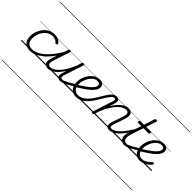

<svg xmlns="http://www.w3.org/2000/svg" viewBox="-67 -2012 3514 3514"><g transform="rotate(45 1690.0 -255.0)"><path d="M246 17Q156 17 109 -35.5Q62 -88 62 -176Q62 -242 84 -303.5Q106 -365 145.5 -413.5Q185 -462 240.5 -490.5Q296 -519 363 -519Q419 -519 460 -498.5Q501 -478 521 -447Q527 -438 525 -431Q523 -424 513 -415Q503 -408 494.5 -408Q486 -408 480 -416Q461 -439 433 -454.5Q405 -470 357 -470Q302 -470 258 -444.5Q214 -419 182.5 -376Q151 -333 134.5 -280.5Q118 -228 118 -175Q118 -132 132.5 -99.5Q147 -67 176.5 -49Q206 -31 252 -31Q262 -31 267 -23.5Q272 -16 271 -6.5Q270 3 263.5 10Q257 17 246 17ZM0 490H523V500H0ZM0 -20H523V0H0ZM0 -505H523V-500H0ZM0 -1010H523V-1000H0Z M242 17Q230 17 224.5 10Q219 3 220 -6.5Q221 -16 228 -23.5Q235 -31 249 -31Q326 -31 404.5 -76.5Q483 -122 560 -208Q637 -294 711 -415Q716 -422 725 -419.5Q734 -417 739 -409.5Q744 -402 738 -393Q663 -262 580.5 -170.5Q498 -79 412.5 -31Q327 17 242 17ZM523 490V500ZM523 -20V0ZM523 -505V-500ZM523 -1010V-1000Z M712 15Q671 15 644.5 -4Q618 -23 612 -63.5Q606 -104 626 -168L734 -494Q739 -506 745 -510.5Q751 -515 765 -515Q781 -515 787 -509Q793 -503 789 -491L680 -162Q666 -121 666 -92Q666 -63 680.5 -48.5Q695 -34 725 -34Q756 -34 794 -53.5Q832 -73 874.5 -115.5Q917 -158 960 -226Q1003 -294 1045 -392L1078 -497Q1083 -509 1089 -513Q1095 -517 1109 -517Q1125 -517 1131.5 -511.5Q1138 -506 1134 -494L1012 -123Q996 -74 1001.5 -52.5Q1007 -31 1040 -31Q1050 -31 1054 -23.5Q1058 -16 1056.5 -7Q1055 2 1047.5 9.5Q1040 17 1026 17Q999 17 981.5 8Q964 -1 955.5 -17.5Q947 -34 947 -57.5Q947 -81 955 -109L986 -206Q951 -145 914 -102.5Q877 -60 841 -34Q805 -8 772 3.5Q739 15 712 15ZM523 490H1194V500H523ZM523 -20H1194V0H523ZM523 -505H1194V-500H523ZM523 -1010H1194V-1000H523Z M1025 17Q1015 17 1010 9.5Q1005 2 1006.5 -7Q1008 -16 1016.5 -23.5Q1025 -31 1040 -31Q1057 -31 1084.5 -41Q1112 -51 1157.5 -75.5Q1203 -100 1272 -144Q1281 -149 1288 -146Q1295 -143 1299 -135Q1303 -127 1301 -118Q1299 -109 1290 -103Q1217 -56 1167 -29.5Q1117 -3 1083.5 7Q1050 17 1025 17ZM1193 490V500ZM1193 -20V0ZM1193 -505V-500ZM1193 -1010V-1000Z M1290 -149Q1361 -192 1415.5 -230Q1470 -268 1507 -301Q1544 -334 1563 -363.5Q1582 -393 1582 -418Q1582 -443 1567.5 -456.5Q1553 -470 1524 -470Q1476 -470 1437 -443Q1398 -416 1370 -373Q1342 -330 1327 -282Q1312 -234 1312 -191Q1312 -153 1321.5 -123Q1331 -93 1348.5 -73Q1366 -53 1390.5 -42Q1415 -31 1445 -31Q1455 -31 1459 -23.5Q1463 -16 1461 -6.5Q1459 3 1452.5 10Q1446 17 1437 17Q1377 17 1337 -10Q1297 -37 1277 -83.5Q1257 -130 1257 -187Q1257 -240 1276 -298.5Q1295 -357 1331 -406.5Q1367 -456 1417.5 -487.5Q1468 -519 1531 -519Q1569 -519 1592.5 -506Q1616 -493 1627 -471.5Q1638 -450 1638 -425Q1638 -389 1617.5 -353Q1597 -317 1556.5 -279Q1516 -241 1454 -198.5Q1392 -156 1308 -106ZM1194 490H1682V500H1194ZM1194 -20H1682V0H1194ZM1194 -505H1682V-500H1194ZM1194 -1010H1682V-1000H1194Z M1437 17Q1425 17 1419.5 10Q1414 3 1415 -6.5Q1416 -16 1423.5 -23.5Q1431 -31 1446 -31Q1479 -31 1514 -44Q1549 -57 1585.5 -86Q1622 -115 1660.5 -162.5Q1699 -210 1738 -277Q1777 -344 1807 -390.5Q1837 -437 1862.5 -465Q1888 -493 1913 -505.5Q1938 -518 1968 -518Q1978 -518 1980.5 -510.5Q1983 -503 1980 -494Q1977 -485 1971 -477.5Q1965 -470 1958 -470Q1941 -470 1925 -460.5Q1909 -451 1889.5 -428Q1870 -405 1843.5 -364.5Q1817 -324 1780 -261Q1745 -200 1711 -154Q1677 -108 1643.5 -75.5Q1610 -43 1576.5 -22Q1543 -1 1508.5 8Q1474 17 1437 17ZM1681 490H1781V500H1681ZM1681 -20H1781V0H1681ZM1681 -505H1781V-500H1681ZM1681 -1010H1781V-1000H1681Z M2298 17Q2271 17 2253.5 7Q2236 -3 2228 -21.5Q2220 -40 2222 -66Q2224 -92 2234 -124L2308 -343Q2322 -384 2321.5 -412Q2321 -440 2306 -454.5Q2291 -469 2260 -469Q2228 -469 2189.5 -450Q2151 -431 2108.5 -389Q2066 -347 2022.5 -280Q1979 -213 1938 -116L1901 -4Q1899 6 1892.5 10.5Q1886 15 1871 15Q1859 15 1851 10Q1843 5 1847 -6L1975 -401Q1986 -436 1982.5 -453Q1979 -470 1958 -470Q1948 -470 1943.5 -477.5Q1939 -485 1940.5 -494Q1942 -503 1949.5 -510.5Q1957 -518 1969 -518Q1993 -518 2008.5 -509.5Q2024 -501 2031 -485.5Q2038 -470 2037.5 -448Q2037 -426 2030 -400L1997 -299Q2033 -360 2069.5 -402Q2106 -444 2141.5 -470Q2177 -496 2210.5 -507.5Q2244 -519 2272 -519Q2314 -519 2341.5 -499.5Q2369 -480 2375 -439Q2381 -398 2360 -334L2288 -122Q2272 -74 2277 -52.5Q2282 -31 2313 -31Q2322 -31 2326 -23.5Q2330 -16 2328.5 -7Q2327 2 2319.5 9.5Q2312 17 2298 17ZM1782 490H2466V500H1782ZM1782 -20H2466V0H1782ZM1782 -505H2466V-500H1782ZM1782 -1010H2466V-1000H1782Z M2298 17Q2288 17 2283 9.5Q2278 2 2279.5 -7Q2281 -16 2289.5 -23.5Q2298 -31 2313 -31Q2342 -31 2377.5 -49Q2413 -67 2454 -106Q2495 -145 2543 -209.5Q2591 -274 2647 -367Q2654 -378 2663 -377Q2672 -376 2676.5 -367.5Q2681 -359 2675 -348Q2615 -244 2564 -174Q2513 -104 2468 -62Q2423 -20 2381 -1.5Q2339 17 2298 17ZM2466 490V500ZM2466 -20V0ZM2466 -505V-500ZM2466 -1010V-1000Z M2687 17Q2645 17 2618.5 -1Q2592 -19 2579 -50.5Q2566 -82 2568.5 -125Q2571 -168 2588 -219L2665 -452H2578Q2567 -452 2564.5 -458.5Q2562 -465 2566 -477Q2570 -489 2576 -494.5Q2582 -500 2592 -500H2681L2749 -709Q2753 -721 2759.5 -725.5Q2766 -730 2780 -730Q2797 -730 2803 -724Q2809 -718 2805 -706L2736 -500H2863Q2874 -500 2876 -494Q2878 -488 2875 -476Q2871 -463 2865 -457.5Q2859 -452 2848 -452H2721L2643 -219Q2627 -168 2624 -132.5Q2621 -97 2630 -74.5Q2639 -52 2657 -41.5Q2675 -31 2698 -31Q2708 -31 2713 -23.5Q2718 -16 2717 -7Q2716 2 2708.5 9.5Q2701 17 2687 17ZM2466 490H2854V500H2466ZM2466 -20H2854V0H2466ZM2466 -505H2854V-500H2466ZM2466 -1010H2854V-1000H2466Z M2685 17Q2675 17 2670 9.5Q2665 2 2666.5 -7Q2668 -16 2676.5 -23.5Q2685 -31 2700 -31Q2717 -31 2744.5 -41Q2772 -51 2817.5 -75.5Q2863 -100 2932 -144Q2941 -149 2948 -146Q2955 -143 2959 -135Q2963 -127 2961 -118Q2959 -109 2950 -103Q2877 -56 2827 -29.5Q2777 -3 2743.5 7Q2710 17 2685 17ZM2853 490V500ZM2853 -20V0ZM2853 -505V-500ZM2853 -1010V-1000Z M3086 17Q3030 17 2992 -10.5Q2954 -38 2935.5 -84.5Q2917 -131 2917 -187Q2917 -240 2936 -298.5Q2955 -357 2991 -406.5Q3027 -456 3077.5 -487.5Q3128 -519 3191 -519Q3229 -519 3252.5 -506Q3276 -493 3287 -471.5Q3298 -450 3298 -425Q3298 -389 3277.5 -353Q3257 -317 3216.5 -279Q3176 -241 3114 -198.5Q3052 -156 2968 -106L2950 -149Q3021 -192 3075.5 -230Q3130 -268 3167 -301Q3204 -334 3223 -363.5Q3242 -393 3242 -418Q3242 -443 3227.5 -456.5Q3213 -470 3184 -470Q3136 -470 3097 -443Q3058 -416 3030 -373Q3002 -330 2987 -282Q2972 -234 2972 -191Q2972 -141 2987 -105.5Q3002 -70 3030.5 -51Q3059 -32 3096 -32Q3134 -32 3168.5 -48.5Q3203 -65 3231 -88.5Q3259 -112 3278 -132Q3287 -140 3295.5 -139.5Q3304 -139 3311 -132Q3317 -125 3319 -117Q3321 -109 3313 -99Q3287 -69 3251.5 -42.5Q3216 -16 3174.5 0.5Q3133 17 3086 17ZM2854 490H3380V500H2854ZM2854 -20H3380V0H2854ZM2854 -505H3380V-500H2854ZM2854 -1010H3380V-1000H2854Z"/></g></svg>

Font: Playwrite AU VIC Guides
Style: Regular
Weight: 400
Designer: Veronika Burian, José Scaglione
Foundry: TypeTogether
Version: Version 1.003